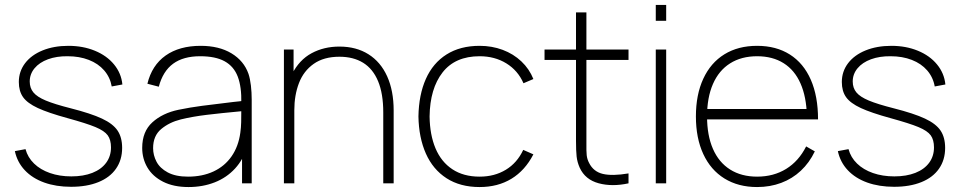

<svg xmlns="http://www.w3.org/2000/svg" viewBox="-20 -740 3876 775"><path d="M267 14Q206.5 14 158.5 -3.2Q110.5 -20.5 80 -53Q49.5 -85.5 40 -130L83 -138Q92 -104.5 117.5 -79.8Q143 -55 181.8 -41.5Q220.5 -28 268 -28Q316.5 -28 352.8 -42.2Q389 -56.5 408.5 -83Q428 -109.5 428 -145Q428 -175.5 414.8 -193.8Q401.5 -212 365.5 -227Q329.5 -242 253 -263Q174.5 -284.5 132.5 -304Q90.5 -323.5 73.2 -347.8Q56 -372 56 -409Q56 -451.5 81.2 -484.8Q106.5 -518 152 -536.5Q197.5 -555 256 -555Q315 -555 363 -535.2Q411 -515.5 440.2 -480Q469.5 -444.5 474 -399L431 -391Q424.5 -428 400.5 -455.8Q376.5 -483.5 338.5 -498.2Q300.5 -513 253 -513Q208.5 -513.5 173.8 -500.8Q139 -488 119.5 -464.5Q100 -441 100 -411Q100 -385 114.8 -367Q129.5 -349 164.8 -334.2Q200 -319.5 265 -303Q347.5 -282 391.8 -261.2Q436 -240.5 454.5 -213Q473 -185.5 473 -143Q473 -94.5 448.2 -59Q423.5 -23.5 377 -4.8Q330.5 14 267 14Z M741 15Q680.5 15 638.2 -6.5Q596 -28 575 -63.8Q554 -99.5 554 -143Q554 -209 595 -246.2Q636 -283.5 701 -297Q747 -306.5 795.2 -312.8Q843.5 -319 922.5 -328.5Q936.5 -330 948.2 -331.2Q960 -332.5 969 -334L954 -324Q955.5 -389 939.8 -430.5Q924 -472 887 -492.5Q850 -513 788 -513Q720 -513 678.8 -482.8Q637.5 -452.5 621 -390L575 -402Q593 -476.5 648.5 -515.8Q704 -555 790 -555Q864 -555 914.2 -524.8Q964.5 -494.5 983 -442Q989.5 -422.5 992.8 -394.5Q996 -366.5 996 -338V0H957V-148L977 -147Q962.5 -96.5 928.8 -59.8Q895 -23 846.8 -4Q798.5 15 741 15ZM739 -27Q797 -27 842 -48Q887 -69 914.8 -109Q942.5 -149 950 -204Q953 -225 953.5 -247Q954 -269 954 -301.5V-310L976 -293L949 -290.5Q873 -283.5 815 -276.5Q757 -269.5 710 -258Q663.5 -246.5 630.8 -219.2Q598 -192 598 -142Q598 -113.5 611.8 -87.2Q625.5 -61 657.2 -44Q689 -27 739 -27Z M1527 -286Q1527 -362 1506.2 -412Q1485.5 -462 1446 -486.5Q1406.5 -511 1350 -511Q1287 -511 1246.2 -482.2Q1205.5 -453.5 1186.8 -404.8Q1168 -356 1168 -295L1129 -294Q1129 -382.5 1158.5 -440.5Q1188 -498.5 1237.8 -525.2Q1287.5 -552 1350 -552Q1418 -552 1467.2 -521Q1516.5 -490 1542.8 -431.8Q1569 -373.5 1569 -294V0H1527ZM1126 0V-540H1165V-430H1168V0Z M1916 15Q1837.5 15 1782.5 -20.5Q1727.5 -56 1699 -120.2Q1670.5 -184.5 1669 -270Q1670.5 -357.5 1699 -421.5Q1727.5 -485.5 1782.5 -520.2Q1837.5 -555 1916 -555Q1965.5 -555 2009 -538.8Q2052.5 -522.5 2084.5 -492.2Q2116.5 -462 2133 -421L2093 -404Q2070.5 -455.5 2023.8 -484.2Q1977 -513 1916 -513Q1817.5 -513 1766.5 -447.8Q1715.5 -382.5 1714 -270Q1715 -195.5 1738 -141Q1761 -86.5 1806 -56.8Q1851 -27 1916 -27Q1976 -27 2021.8 -54.8Q2067.5 -82.5 2092 -135L2133 -117Q2099.5 -52 2044.5 -18.5Q1989.5 15 1916 15Z M2517 0Q2451 14.5 2396.5 -0.2Q2342 -15 2320 -63Q2310 -85.5 2307.5 -108.2Q2305 -131 2305 -171V-179V-690H2347V-179V-162.5Q2346.5 -130 2348.2 -113.5Q2350 -97 2358 -82Q2375.5 -47 2413.5 -38Q2451.5 -29 2517 -40ZM2178 -498V-540H2517V-498Z M2627 -656V-720H2669V-656ZM2627 0V-540H2669V0Z M3036 15Q2960 15 2904.2 -19.5Q2848.5 -54 2818.8 -118.2Q2789 -182.5 2789 -270Q2789 -358 2818.8 -422.2Q2848.5 -486.5 2904 -520.8Q2959.5 -555 3036 -555Q3113 -555 3168.2 -520Q3223.5 -485 3252.8 -418.2Q3282 -351.5 3282 -258H3237V-272Q3235 -349.5 3211.2 -403.2Q3187.5 -457 3143 -485Q3098.5 -513 3036 -513Q2972.5 -513 2927 -484.2Q2881.5 -455.5 2857.8 -401Q2834 -346.5 2834 -270Q2834 -193.5 2857.8 -139Q2881.5 -84.5 2927 -55.8Q2972.5 -27 3036 -27Q3102.5 -27 3153.2 -58.2Q3204 -89.5 3234 -149L3269 -129Q3247 -83 3212.5 -50.8Q3178 -18.5 3133.2 -1.8Q3088.5 15 3036 15ZM2816 -258V-300H3256V-258Z M3589 14Q3528.5 14 3480.5 -3.2Q3432.5 -20.5 3402 -53Q3371.5 -85.5 3362 -130L3405 -138Q3414 -104.5 3439.5 -79.8Q3465 -55 3503.8 -41.5Q3542.5 -28 3590 -28Q3638.5 -28 3674.8 -42.2Q3711 -56.5 3730.5 -83Q3750 -109.5 3750 -145Q3750 -175.5 3736.8 -193.8Q3723.5 -212 3687.5 -227Q3651.5 -242 3575 -263Q3496.5 -284.5 3454.5 -304Q3412.5 -323.5 3395.2 -347.8Q3378 -372 3378 -409Q3378 -451.5 3403.2 -484.8Q3428.5 -518 3474 -536.5Q3519.5 -555 3578 -555Q3637 -555 3685 -535.2Q3733 -515.5 3762.2 -480Q3791.5 -444.5 3796 -399L3753 -391Q3746.5 -428 3722.5 -455.8Q3698.5 -483.5 3660.5 -498.2Q3622.5 -513 3575 -513Q3530.5 -513.5 3495.8 -500.8Q3461 -488 3441.5 -464.5Q3422 -441 3422 -411Q3422 -385 3436.8 -367Q3451.5 -349 3486.8 -334.2Q3522 -319.5 3587 -303Q3669.5 -282 3713.8 -261.2Q3758 -240.5 3776.5 -213Q3795 -185.5 3795 -143Q3795 -94.5 3770.2 -59Q3745.5 -23.5 3699 -4.8Q3652.5 14 3589 14Z"/></svg>

Font: Manrope
Style: Regular
Weight: 400
Designer: Mikhail Sharanda
Foundry: Mikhail Sharanda
Version: Version 4.503